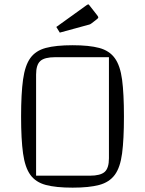

<svg xmlns="http://www.w3.org/2000/svg" viewBox="-20 -848 668 883"><path d="M77 -312Q77 -417 86 -482Q95 -547 119.5 -581Q144 -615 190.5 -627.5Q237 -640 314 -640Q390 -640 436.5 -627.5Q483 -615 508 -580.5Q533 -546 541.5 -481.5Q550 -417 550 -312Q550 -207 541.5 -142.5Q533 -78 508 -44Q483 -10 436.5 2.5Q390 15 314 15Q237 15 190.5 2.5Q144 -10 119.5 -44Q95 -78 86 -142.5Q77 -207 77 -312ZM146 -40H393Q442 -40 461.5 -57.5Q481 -75 481 -120V-585H234Q185 -585 165.5 -567.5Q146 -550 146 -505ZM255 -698 239 -724 378 -824Q384 -828 385 -828Q388 -828 390 -825L426 -779Q432 -771 432 -769Q432 -764 426 -760L403 -742Q399 -739 395.5 -737Q392 -735 383 -733Z"/></svg>

Font: Changa ExtraLight
Style: Regular
Weight: 250
Designer: Eduardo Rodriguez Tunni
Foundry: Eduardo Rodriguez Tunni
Version: Version 3.002; ttfautohint (v1.8.2)